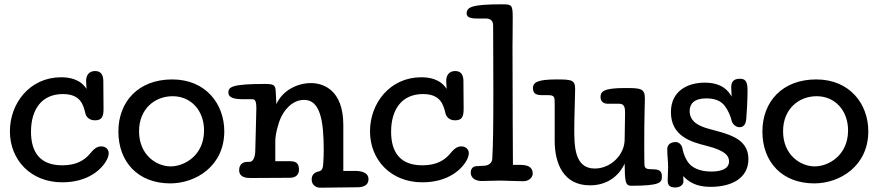

<svg xmlns="http://www.w3.org/2000/svg" viewBox="-20 -841 4080 892"><path d="M382 -428C353 -473 304 -482 264 -482C119 -482 26 -362 26 -231C26 -98 123 6 269 6C390 6 454 -55 477 -100C483 -111 485 -124 485 -130C485 -146 472 -161 450 -161C428 -161 413 -145 399 -128C373 -97 336 -73 269 -73C166 -73 124 -134 124 -229C124 -329 171 -404 272 -404C354 -404 367 -355 377 -313C380 -301 392 -282 421 -282C452 -282 461 -297 461 -335C461 -347 460 -456 460 -463C460 -486 454 -511 422 -511C390 -511 380 -487 380 -465C380 -457 381 -443 382 -428Z M1022 -231C1022 -358 936 -472 780 -472C623 -472 530 -369 530 -230C530 -88 622 11 771 11C889 11 1022 -69 1022 -231ZM782 -394C868 -394 928 -327 928 -235C928 -120 838 -68 773 -68C707 -68 626 -121 626 -231C626 -336 700 -394 782 -394Z M1575 -260C1575 -427 1478 -455 1425 -455C1360 -455 1292 -420 1264 -357L1261 -415C1260 -445 1253 -451 1212 -451C1057 -451 1041 -437 1041 -411C1041 -387 1067 -380 1113 -380H1153C1166 -380 1171 -368 1171 -340C1171 -321 1166 -151 1166 -143C1166 -137 1166 -89 1138 -89H1127C1117 -89 1091 -83 1091 -51C1091 -17 1123 -14 1143 -14C1158 -14 1316 -15 1326 -15C1355 -15 1369 -30 1369 -53C1369 -87 1350 -92 1326 -92H1259V-186C1259 -224 1278 -278 1280 -283C1295 -323 1334 -377 1393 -377C1468 -377 1484 -279 1484 -143C1484 -118 1483 -105 1482 -86C1481 -61 1478 -48 1459 -44C1441 -40 1428 -29 1428 -7C1428 20 1450 31 1467 31C1477 31 1629 29 1641 29C1669 29 1692 19 1692 -8C1692 -41 1657 -47 1629 -47H1575Z M2055 -428C2026 -473 1977 -482 1937 -482C1792 -482 1699 -362 1699 -231C1699 -98 1796 6 1942 6C2063 6 2127 -55 2150 -100C2156 -111 2158 -124 2158 -130C2158 -146 2145 -161 2123 -161C2101 -161 2086 -145 2072 -128C2046 -97 2009 -73 1942 -73C1839 -73 1797 -134 1797 -229C1797 -329 1844 -404 1945 -404C2027 -404 2040 -355 2050 -313C2053 -301 2065 -282 2094 -282C2125 -282 2134 -297 2134 -335C2134 -347 2133 -456 2133 -463C2133 -486 2127 -511 2095 -511C2063 -511 2053 -487 2053 -465C2053 -457 2054 -443 2055 -428Z M2362 -761C2362 -819 2357 -821 2312 -821C2173 -821 2148 -808 2148 -779C2148 -763 2161 -755 2195 -755H2238C2257 -755 2271 -746 2271 -723C2271 -649 2272 -577 2272 -413C2272 -256 2271 -173 2267 -103C2266 -84 2250 -72 2230 -71L2193 -69C2180 -68 2167 -60 2167 -39C2167 -18 2183 0 2219 0C2240 0 2270 -2 2306 -2C2327 -2 2391 1 2410 1C2443 1 2455 -22 2455 -34C2455 -55 2445 -75 2398 -75H2363C2363 -161 2361 -335 2361 -626C2361 -643 2362 -695 2362 -761Z M2882 -191C2881 -122 2818 -58 2743 -58C2648 -58 2648 -165 2648 -243C2648 -302 2652 -392 2652 -427C2652 -469 2637 -472 2567 -472C2481 -472 2456 -460 2456 -432C2456 -402 2476 -399 2501 -399H2525C2556 -399 2557 -391 2557 -361V-187C2557 -82 2597 20 2721 20C2814 20 2863 -38 2882 -81C2883 1 2885 22 2912 22C3049 22 3055 7 3055 -22C3055 -43 3045 -50 3032 -53C3027 -54 3011 -55 3002 -55C2979 -55 2974 -63 2974 -78C2974 -82 2973 -103 2973 -156C2973 -308 2976 -355 2976 -383C2976 -431 2956 -432 2882 -432C2785 -432 2770 -416 2770 -390C2770 -372 2781 -359 2804 -359H2857C2881 -359 2884 -340 2884 -318Z M3154 -23C3193 19 3238 27 3283 27C3374 27 3457 -10 3457 -102C3457 -204 3352 -220 3268 -244C3233 -254 3184 -273 3184 -325C3184 -358 3204 -384 3262 -384C3317 -384 3340 -361 3352 -342C3362 -327 3374 -304 3379 -280C3382 -266 3398 -250 3415 -250C3437 -250 3445 -266 3447 -289C3449 -307 3453 -378 3453 -422C3453 -469 3438 -475 3417 -475C3399 -475 3377 -470 3377 -436C3377 -432 3378 -409 3379 -392C3364 -420 3333 -457 3254 -457C3175 -457 3097 -419 3097 -320C3097 -208 3192 -181 3261 -164C3354 -141 3367 -114 3367 -91C3367 -56 3329 -44 3285 -44C3227 -44 3191 -64 3174 -91C3155 -122 3153 -141 3150 -154C3147 -167 3135 -181 3120 -181C3095 -181 3080 -169 3080 -148C3080 -116 3084 -91 3084 -64C3084 -46 3082 -28 3082 -4C3082 14 3086 30 3117 30C3141 30 3155 16 3155 3C3155 -5 3155 -13 3154 -23Z M4014 -231C4014 -358 3928 -472 3772 -472C3615 -472 3522 -369 3522 -230C3522 -88 3614 11 3763 11C3881 11 4014 -69 4014 -231ZM3774 -394C3860 -394 3920 -327 3920 -235C3920 -120 3830 -68 3765 -68C3699 -68 3618 -121 3618 -231C3618 -336 3692 -394 3774 -394Z"/></svg>

Font: Life Savers
Style: ExtraBold
Weight: 800
Designer: Pablo Impallari, Rodrigo Fuenzalida, Brenda Gallo
Foundry: Pablo Impallari, Rodrigo Fuenzalida, Brenda Gallo
Version: Version 3.000